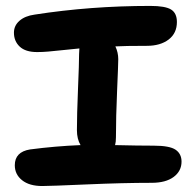

<svg xmlns="http://www.w3.org/2000/svg" viewBox="-20 -683 649 646"><path d="M122.1 -57.1Q78.6 -57.1 54.2 -76.7Q29.8 -96.2 29.8 -127Q29.8 -171.9 81.1 -180.2Q166.5 -191.4 251 -194.8Q238.8 -215.3 238.8 -245.1Q238.8 -295.4 242.4 -382.8Q246.1 -470.2 246.1 -501Q246.1 -504.4 246.6 -510.7Q247.1 -517.1 247.1 -520Q225.6 -518.1 193.6 -514.6Q161.6 -511.2 142.3 -509.5Q123 -507.8 105 -507.8Q65.9 -507.8 46.4 -526.1Q26.9 -544.4 26.9 -573.2Q26.9 -596.7 45.4 -613Q64 -629.4 96.2 -633.8Q284.2 -663.1 485.8 -663.1Q536.1 -663.1 555.7 -650.9Q575.2 -638.7 575.2 -608.9Q575.2 -571.3 547.4 -550Q519.5 -528.8 474.1 -528.8Q398.9 -528.8 368.2 -526.9Q377.9 -506.3 377.9 -483.9Q377.9 -467.8 374 -378.4Q370.1 -289.1 370.1 -221.2Q370.1 -205.1 367.2 -194.8Q445.3 -192.9 497.1 -192.9Q550.8 -192.9 570.8 -179.2Q590.8 -165.5 590.8 -139.2Q590.8 -107.4 564.2 -87.6Q537.6 -67.9 490.2 -67.9Q394.5 -67.9 271.5 -62.5Q148.4 -57.1 122.1 -57.1Z"/></svg>

Font: Shantell Sans Irregular Bouncy
Style: Regular
Weight: 600
Designer: Stephen Nixon, Anya Danilova, Shantell Martin
Foundry: Arrow Type
Version: Version 1.006;[9816181b4]